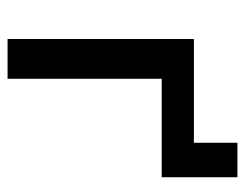

<svg xmlns="http://www.w3.org/2000/svg" viewBox="-90 -557 647 507"><g transform="rotate(90 233.5 -303.5)"><path d="M83 0V-492H357V-607H448V-407H188V0Z"/></g></svg>

Font: NunitoSans_10ptSemiBold
Style: Regular
Weight: 600
Designer: Vernon Adams
Foundry: Vernon Adams
Version: Version 3.101;gftools[0.9.27]